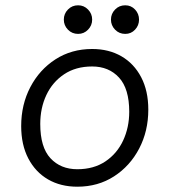

<svg xmlns="http://www.w3.org/2000/svg" viewBox="-20 -693 640 725"><path d="M272 12Q209 12 161.5 -15.5Q114 -43 87 -94.5Q60 -146 60 -217Q60 -298 94.5 -364Q129 -430 189.5 -469Q250 -508 328 -508Q391 -508 438.5 -480.5Q486 -453 513 -401.5Q540 -350 540 -279Q540 -198 505.5 -132Q471 -66 410.5 -27Q350 12 272 12ZM272 -54Q334 -54 378 -83.5Q422 -113 445 -162.5Q468 -212 468 -271Q468 -358 429.5 -400Q391 -442 328 -442Q266 -442 222 -412.5Q178 -383 155 -334Q132 -285 132 -225Q132 -137 170.5 -95.5Q209 -54 272 -54ZM453 -565Q430 -565 414.5 -581Q399 -597 399 -619Q399 -641 414.5 -657Q430 -673 453 -673Q475 -673 490 -657Q505 -641 505 -619Q505 -597 490 -581Q475 -565 453 -565ZM275 -565Q252 -565 236.5 -581Q221 -597 221 -619Q221 -641 236.5 -657Q252 -673 275 -673Q297 -673 312.5 -657Q328 -641 328 -619Q328 -597 312.5 -581Q297 -565 275 -565Z"/></svg>

Font: DM Mono Light
Style: Italic
Weight: 300
Italic angle: -10°
Designer: Colophon Foundry
Foundry: Colophon Foundry
Version: Version 1.000; ttfautohint (v1.8.2.53-6de2)